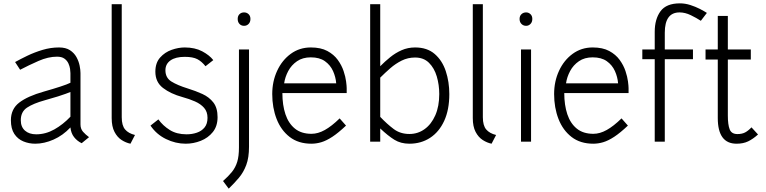

<svg xmlns="http://www.w3.org/2000/svg" viewBox="-20 -845 4570 1145"><path d="M190 12Q152.5 12 119.2 -1.8Q86 -15.5 65.5 -46.2Q45 -77 45 -128Q45 -195 94.8 -233.2Q144.5 -271.5 242 -299Q300 -315.5 340.5 -328.8Q381 -342 400 -351.5V-409Q400 -418.5 397.8 -434.5Q395.5 -450.5 387.8 -467.2Q380 -484 364 -495.5Q348 -507 320 -507Q267.5 -507 209.5 -481.5Q151.5 -456 100 -429L70 -475Q101.5 -492.5 143.5 -512.8Q185.5 -533 233.8 -547.5Q282 -562 332 -562Q372 -562 397 -545.8Q422 -529.5 435.8 -504.8Q449.5 -480 454.8 -454Q460 -428 460 -409V-103Q460 -76.5 475.2 -59.2Q490.5 -42 511 -27L467 9Q440 -4 421.8 -27.2Q403.5 -50.5 400 -85Q355 -37 299.2 -12.5Q243.5 12 190 12ZM196 -44Q252 -44 304 -73.2Q356 -102.5 400 -149V-296.5Q389 -292 372.2 -285.8Q355.5 -279.5 326 -270.2Q296.5 -261 247 -247Q178.5 -228 141.2 -203.2Q104 -178.5 104 -128Q104 -88 129 -66Q154 -44 196 -44Z M758 12Q731 6.5 705.2 -10Q679.5 -26.5 662.8 -58.5Q646 -90.5 646 -141V-820H706V-146Q706 -96.5 726 -73Q746 -49.5 785 -40Z M1087.5 12Q1027 12 970 -15.8Q913 -43.5 877.5 -96L924.5 -133Q951.5 -95.5 992.5 -69.8Q1033.5 -44 1092.5 -44Q1125.5 -44 1154 -53.8Q1182.5 -63.5 1200 -85Q1217.5 -106.5 1217.5 -142.5Q1217.5 -178.5 1197.2 -201.8Q1177 -225 1143 -240Q1109 -255 1068.5 -266Q997.5 -285.5 952 -320.5Q906.5 -355.5 906.5 -417.5Q906.5 -470 934.8 -501.8Q963 -533.5 1003.5 -547.8Q1044 -562 1081.5 -562Q1142.5 -562 1185.8 -539Q1229 -516 1252 -486.5L1205.5 -450Q1183 -478.5 1156.8 -492.2Q1130.5 -506 1081.5 -506Q1027 -506 996.8 -484.8Q966.5 -463.5 966.5 -426Q966.5 -381 1002.2 -358.8Q1038 -336.5 1099.5 -317.5Q1146.5 -303 1187 -284.5Q1227.5 -266 1252.5 -233.8Q1277.5 -201.5 1277.5 -146.5Q1277.5 -92.5 1249.2 -57.5Q1221 -22.5 1177.2 -5.2Q1133.5 12 1087.5 12Z M1435.5 -691Q1419 -691 1408.2 -702.2Q1397.5 -713.5 1397.5 -732Q1397.5 -750 1408.2 -760.5Q1419 -771 1435.5 -771Q1451.5 -771 1462.5 -760.5Q1473.5 -750 1473.5 -732Q1473.5 -713.5 1462.5 -702.2Q1451.5 -691 1435.5 -691ZM1344 280 1310 234.5Q1342.5 206 1363.5 179.8Q1384.5 153.5 1394.8 119.8Q1405 86 1405 35V-550H1465V30Q1465 95.5 1448.5 139.2Q1432 183 1404.5 215.5Q1377 248 1344 280Z M1837.5 12Q1759.5 12 1707.5 -28.2Q1655.5 -68.5 1629.5 -135.8Q1603.5 -203 1603.5 -284Q1603.5 -359.5 1632.8 -422.8Q1662 -486 1714 -524Q1766 -562 1833.5 -562Q1893 -562 1932 -541Q1971 -520 1994.2 -488Q2017.5 -456 2029 -421.5Q2040.5 -387 2044 -359.2Q2047.5 -331.5 2047.5 -320V-290H1664Q1664 -218.5 1682.2 -163.8Q1700.5 -109 1738.8 -78Q1777 -47 1837.5 -47Q1876.5 -47 1917.2 -69.8Q1958 -92.5 2005.5 -139L2043.5 -96Q1997.5 -52.5 1962 -29.2Q1926.5 -6 1896.5 3Q1866.5 12 1837.5 12ZM1674.5 -348H1985Q1982 -386 1966 -421.5Q1950 -457 1917.8 -480Q1885.5 -503 1833.5 -503Q1785 -503 1751.5 -480Q1718 -457 1699 -421.5Q1680 -386 1674.5 -348Z M2421.5 12Q2370 12 2332 -11.5Q2294 -35 2247.5 -79V0H2187.5V-820H2247.5V-450Q2275 -478 2306.8 -503.8Q2338.5 -529.5 2375.5 -545.8Q2412.5 -562 2455.5 -562Q2527.5 -562 2572.5 -523Q2617.5 -484 2638.5 -420.5Q2659.5 -357 2659.5 -284Q2659.5 -190.5 2629 -124.2Q2598.5 -58 2544.8 -23Q2491 12 2421.5 12ZM2421.5 -46Q2472 -46 2512.2 -75Q2552.5 -104 2576 -157.5Q2599.5 -211 2599.5 -284Q2599.5 -339 2584.8 -389Q2570 -439 2538.2 -470.5Q2506.5 -502 2455.5 -502Q2412.5 -502 2375.8 -483.8Q2339 -465.5 2307.2 -437.8Q2275.5 -410 2247.5 -382V-148Q2288 -105.5 2327.5 -75.8Q2367 -46 2421.5 -46Z M2911.5 12Q2884.5 6.5 2858.8 -10Q2833 -26.5 2816.2 -58.5Q2799.5 -90.5 2799.5 -141V-820H2859.5V-146Q2859.5 -96.5 2879.5 -73Q2899.5 -49.5 2938.5 -40Z M3117.5 -691Q3101 -691 3089.8 -702.2Q3078.5 -713.5 3078.5 -732Q3078.5 -750 3089.8 -760.5Q3101 -771 3117.5 -771Q3132.5 -771 3143.5 -760.5Q3154.5 -750 3154.5 -732Q3154.5 -713.5 3143.5 -702.2Q3132.5 -691 3117.5 -691ZM3087 0V-550H3147V0Z M3518.5 12Q3440.5 12 3388.5 -28.2Q3336.5 -68.5 3310.5 -135.8Q3284.5 -203 3284.5 -284Q3284.5 -359.5 3313.8 -422.8Q3343 -486 3395 -524Q3447 -562 3514.5 -562Q3574 -562 3613 -541Q3652 -520 3675.2 -488Q3698.5 -456 3710 -421.5Q3721.5 -387 3725 -359.2Q3728.5 -331.5 3728.5 -320V-290H3345Q3345 -218.5 3363.2 -163.8Q3381.5 -109 3419.8 -78Q3458 -47 3518.5 -47Q3557.5 -47 3598.2 -69.8Q3639 -92.5 3686.5 -139L3724.5 -96Q3678.5 -52.5 3643 -29.2Q3607.5 -6 3577.5 3Q3547.5 12 3518.5 12ZM3355.5 -348H3666Q3663 -386 3647 -421.5Q3631 -457 3598.8 -480Q3566.5 -503 3514.5 -503Q3466 -503 3432.5 -480Q3399 -457 3380 -421.5Q3361 -386 3355.5 -348Z M3884.5 0V-492H3810.5V-550H3884.5V-655Q3884.5 -731 3919 -778Q3953.5 -825 4034.5 -825Q4066 -825 4097 -815Q4128 -805 4153.8 -791.8Q4179.5 -778.5 4195.5 -768L4159.5 -721Q4133.5 -738 4099.5 -754.5Q4065.5 -771 4032.5 -771Q3944.5 -771 3944.5 -650V-550H4112.5V-492H3944.5V0Z M4372.5 12Q4260.5 12 4260.5 -141V-490H4187.5V-550H4260.5V-750H4320.5V-550H4457.5V-490H4320.5V-156Q4320.5 -101.5 4331.5 -73.5Q4342.5 -45.5 4377.5 -45.5Q4404.5 -45.5 4423 -55Q4441.5 -64.5 4461.5 -85.5L4500.5 -43Q4470.5 -16 4441.5 -2Q4412.5 12 4372.5 12Z"/></svg>

Font: Junction Light
Style: Regular
Weight: 300
Designer: Caroline Hadilaksono
Foundry: Caroline Hadilaksono, Tyler Finck, The League of Moveable Type
Version: Version 2.000; ttfautohint (v1.8.3)